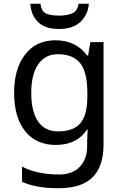

<svg xmlns="http://www.w3.org/2000/svg" viewBox="-20 -760 655 1020"><path d="M275 -546Q328 -546 370.5 -526Q413 -506 443 -465H448L460 -536H530V9Q530 124 471.5 182Q413 240 290 240Q172 240 97 206V125Q176 167 295 167Q364 167 403.5 126.5Q443 86 443 16V-5Q443 -17 444 -39.5Q445 -62 446 -71H442Q388 10 276 10Q172 10 113.5 -63Q55 -136 55 -267Q55 -395 113.5 -470.5Q172 -546 275 -546ZM287 -472Q220 -472 183 -418.5Q146 -365 146 -266Q146 -167 182.5 -114.5Q219 -62 289 -62Q370 -62 407 -105.5Q444 -149 444 -246V-267Q444 -377 406 -424.5Q368 -472 287 -472ZM452 -740Q447 -680 406.5 -643Q366 -606 294 -606Q220 -606 182.5 -642.5Q145 -679 141 -740H195Q200 -699 225 -688Q250 -677 296 -677Q335 -677 363.5 -689Q392 -701 397 -740Z"/></svg>

Font: Noto Sans Old Persian
Style: Regular
Weight: 400
Designer: Monotype Design Team
Foundry: Monotype Imaging Inc.
Version: Version 2.001; ttfautohint (v1.8.4.7-5d5b)